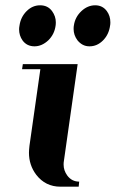

<svg xmlns="http://www.w3.org/2000/svg" viewBox="-20 -702 435 722"><path d="M51.8 -591.8Q51.8 -597.7 53.2 -605Q57.6 -637.7 80.1 -660.2Q102.1 -682.1 130.9 -682.1Q159.7 -682.1 175.8 -660.2Q189.9 -640.6 189.9 -618.2Q189.9 -609.9 189 -605Q184.6 -573.2 162.1 -550.8Q137.7 -527.8 109.9 -527.8Q81.1 -527.8 64.9 -549.8Q51.8 -568.4 51.8 -591.8ZM63 -441.9 65.9 -460.9H272L220.2 -96.2Q219.2 -91.3 219.2 -83Q219.2 -61 232.9 -42Q250 -19 277.8 -19L275.9 0H207Q150.9 0 116.2 -44.9Q88.9 -81.1 88.9 -127.9Q88.9 -136.2 90.8 -153.8L131.8 -441.9ZM256.8 -592.8Q256.8 -602.1 257.8 -606Q262.2 -637.7 286.1 -660.2Q309.6 -682.1 337.9 -682.1Q365.7 -682.1 381.8 -660.2Q395 -642.1 395 -618.2Q395 -609.9 394 -606Q389.6 -572.3 367.2 -549.8Q345.2 -527.8 316.9 -527.8H315.9Q289.6 -527.8 271 -550.8Q256.8 -570.3 256.8 -592.8Z"/></svg>

Font: Hjet
Style: Italic
Weight: 400
Designer: T. Christopher White
Version: Version 1.2